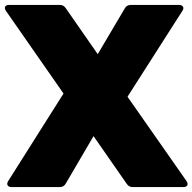

<svg xmlns="http://www.w3.org/2000/svg" viewBox="-22 -760 782 780"><path d="M2 -716 236 -380 11 -24C3 -11 9 0 25 0H221C232 0 240 -5 245 -14L358 -207L493 -13C499 -4 507 0 517 0H723C739 0 745 -11 736 -24L496 -367L719 -716C728 -729 721 -740 705 -740H509C498 -740 490 -735 485 -726L375 -540L245 -727C239 -736 231 -740 221 -740H15C-1 -740 -7 -730 2 -716Z"/></svg>

Font: Malmofest Black-Rounded
Style: Regular
Weight: 800
Designer: Jonny Pinhorn (Poppins), Kolossal
Version: Version 1.004;Glyphs 3.1.2 (3151)